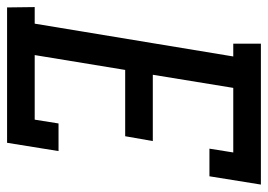

<svg xmlns="http://www.w3.org/2000/svg" viewBox="-146 -646 775 556"><g transform="rotate(90 242.0 -367.5)"><path d="M-15 0 -16 -80H32L127 -655H90V-735H498L474 -586H394L405 -655H218L180 -422H372L358 -342H166L123 -80H310L321 -149H401L377 0Z"/></g></svg>

Font: Iosevka Curly Slab Medium
Style: Italic
Weight: 500
Italic angle: -9°
Monospace: yes
Designer: Belleve Invis
Foundry: Belleve Invis
Version: Version 22.1.2; ttfautohint (v1.8.4)